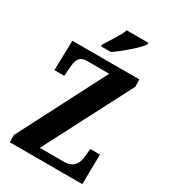

<svg xmlns="http://www.w3.org/2000/svg" viewBox="-221 -1041 1022 1150"><g transform="rotate(30 289.5 -465.5)"><path d="M223 -784V-771H291C348 -810 437 -886 458 -921V-931H308C292 -886 249 -827 223 -784ZM36 0H538L541 -206H474L470 -162C466 -111 451 -61 375 -61H209L521 -663V-714H57L52 -508H120L124 -562C128 -616 138 -653 192 -653H347L36 -50Z"/></g></svg>

Font: Noto Serif Lao ExtraCondensed ExtraBold
Style: Regular
Weight: 800
Width: 2
Designer: Monotype Design Team
Foundry: Monotype Imaging Inc.
Version: Version 2.003